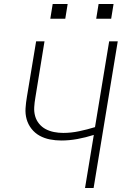

<svg xmlns="http://www.w3.org/2000/svg" viewBox="-20 -942 640 962"><path d="M406 0 450 -266Q409 -253 368 -245.5Q327 -238 287 -238Q258 -238 230 -243.5Q202 -249 178.5 -262Q155 -275 138 -296.5Q121 -318 113.5 -344.5Q106 -371 108 -400Q110 -429 115 -458L161 -735H203L157 -452Q153 -429 151.5 -405.5Q150 -382 156 -360.5Q162 -339 176 -322Q190 -305 209 -295Q228 -285 250.5 -280.5Q273 -276 297 -276Q336 -276 376.5 -284.5Q417 -293 456 -305L527 -735H570L449 0ZM462 -848 474 -922H549L537 -848ZM232 -848 244 -922H319L307 -848Z"/></svg>

Font: Iosevka SS04 XLt Ex Obl
Style: Regular
Weight: 200
Width: 7
Italic angle: -9°
Monospace: yes
Designer: Belleve Invis
Foundry: Belleve Invis
Version: Version 19.0.0; ttfautohint (v1.8.4)